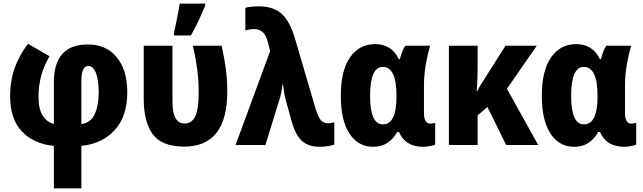

<svg xmlns="http://www.w3.org/2000/svg" viewBox="-20 -802 3558 1062"><path d="M135 -560Q86 -496 61 -425Q36 -354 36 -271Q36 -143 101.5 -74.5Q167 -6 278 5V240H430V5Q546 -7 615 -83Q684 -159 684 -292Q684 -414 626 -485Q568 -556 466 -556Q278 -556 278 -348V-116Q238 -127 215.5 -163.5Q193 -200 193 -268Q193 -388 254 -491ZM468 -437Q496 -437 511 -397.5Q526 -358 526 -291Q526 -217 503 -169Q480 -121 430 -116V-353Q430 -437 468 -437Z M998 9Q1237 9 1237 -294Q1237 -362 1229.5 -419Q1222 -476 1206 -549H1047Q1063 -479 1071 -418Q1079 -357 1079 -295Q1079 -198 1060 -158.5Q1041 -119 1001 -119Q934 -119 934 -238V-549H775V-249Q776 -128 824.5 -60Q873 8 998 9ZM942 -606H1036Q1060 -648 1079.5 -690Q1099 -732 1115 -770V-782H974Q970 -754 959.5 -701.5Q949 -649 942 -621Z M1283 0H1448L1525 -249Q1538 -290 1542 -333H1546Q1548 -314 1551.5 -290.5Q1555 -267 1562 -244L1593 -132Q1612 -60 1647.5 -25Q1683 10 1750 10Q1768 10 1792.5 6.5Q1817 3 1829 -2V-126Q1811 -120 1795 -120Q1773 -120 1757.5 -134.5Q1742 -149 1726 -199L1613 -584Q1585 -682 1539 -724.5Q1493 -767 1411 -767Q1394 -767 1372.5 -765Q1351 -763 1337 -759V-634Q1363 -641 1387 -641Q1445 -641 1462 -567L1474 -519Z M2044 10Q2091 10 2124 -12.5Q2157 -35 2177 -72H2187Q2221 10 2322 10Q2335 10 2358 6Q2381 2 2387 -3V-123Q2372 -118 2361 -118Q2325 -118 2325 -178V-328Q2325 -390 2336 -450Q2347 -510 2359 -549H2222Q2212 -536 2204.5 -515.5Q2197 -495 2192 -475H2186Q2146 -558 2055 -558Q1967 -558 1916 -484.5Q1865 -411 1865 -272Q1865 -136 1913 -63Q1961 10 2044 10ZM2098 -114Q2027 -114 2027 -271Q2027 -432 2097 -432Q2173 -432 2173 -273V-267Q2173 -114 2098 -114Z M2949 -549H2776L2667 -377Q2654 -358 2642 -338Q2630 -318 2620 -298H2617Q2619 -327 2620.5 -359.5Q2622 -392 2622 -427V-549H2463V0H2622V-164L2676 -210L2780 0H2957L2784 -311Z M3156 10Q3203 10 3236 -12.5Q3269 -35 3289 -72H3299Q3333 10 3434 10Q3447 10 3470 6Q3493 2 3499 -3V-123Q3484 -118 3473 -118Q3437 -118 3437 -178V-328Q3437 -390 3448 -450Q3459 -510 3471 -549H3334Q3324 -536 3316.5 -515.5Q3309 -495 3304 -475H3298Q3258 -558 3167 -558Q3079 -558 3028 -484.5Q2977 -411 2977 -272Q2977 -136 3025 -63Q3073 10 3156 10ZM3210 -114Q3139 -114 3139 -271Q3139 -432 3209 -432Q3285 -432 3285 -273V-267Q3285 -114 3210 -114Z"/></svg>

Font: Noto Sans Display SemiCondensed Extra
Style: Regular
Weight: 800
Width: 4
Designer: Monotype Design Team
Foundry: Monotype Imaging Inc.
Version: Version 1.900